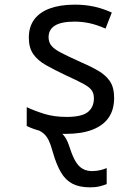

<svg xmlns="http://www.w3.org/2000/svg" viewBox="-20 -566 603 826"><path d="M368 240Q322 240 292 224.5Q262 209 242.5 176Q223 143 208 91Q199 58 189.5 38Q180 18 165.5 6.5Q151 -5 128 -12L237 1Q251 10 261.5 26.5Q272 43 282 75Q293 108 305.5 129Q318 150 335.5 160Q353 170 376 170Q395 170 411.5 166Q428 162 439 157V226Q427 231 409 235.5Q391 240 368 240ZM262 10Q213 10 170 1Q127 -8 95 -24V-105Q129 -89 171 -76Q213 -63 267 -63Q332 -63 358 -84Q384 -105 384 -143Q384 -164 374.5 -177.5Q365 -191 338.5 -205.5Q312 -220 261 -243Q213 -266 177.5 -286Q142 -306 123 -333.5Q104 -361 104 -404Q104 -451 127.5 -482.5Q151 -514 195.5 -530Q240 -546 302 -546Q345 -546 383 -538Q421 -530 461 -512L434 -443Q395 -460 363.5 -466.5Q332 -473 301 -473Q244 -473 216.5 -456Q189 -439 189 -406Q189 -384 201.5 -369Q214 -354 242 -339.5Q270 -325 316 -304Q365 -283 399.5 -263.5Q434 -244 452.5 -217Q471 -190 471 -145Q471 -94 447.5 -60Q424 -26 377.5 -8Q331 10 262 10Z"/></svg>

Font: Noto Sans Mono SemiCondensed
Style: Regular
Weight: 400
Width: 4
Designer: Monotype Design Team
Foundry: Monotype Imaging Inc.
Version: Version 2.010